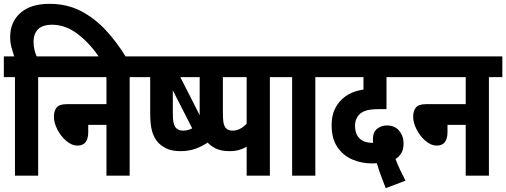

<svg xmlns="http://www.w3.org/2000/svg" viewBox="-20 -916 2639 1001"><path d="M58 -514H0V-622H54Q47 -643 40 -668Q33 -693 33 -723Q33 -801 86.5 -848.5Q140 -896 238 -896Q329 -896 401.5 -858.5Q474 -821 533 -757Q592 -693 639 -615H499Q447 -692 384 -739.5Q321 -787 252 -787Q202 -787 178.5 -763.5Q155 -740 155 -700Q155 -676 159.5 -657Q164 -638 171 -622H249V-514H179V0H58Z M237 -622H726V-514H656V0H535V-265H440V-227Q440 -157 384 -157Q354 -157 325.5 -181.5Q297 -206 279 -241Q261 -276 261 -308Q261 -337 275 -355Q289 -373 329 -373H535V-514H237Z M1029 -300 1071 -178Q1036 -154 1000.5 -141Q965 -128 921 -128Q875 -128 846 -142.5Q817 -157 799 -179Q781 -202 772 -235Q763 -268 763 -330V-514H714V-622H1032V-514H920ZM935 -235Q961 -235 982 -247L881 -445V-332Q881 -297 884 -280.5Q887 -264 894 -253Q900 -245 909.5 -240Q919 -235 935 -235Z M1387 -514V0H1266V-151Q1247 -140 1225.5 -134Q1204 -128 1177 -128Q1132 -128 1103.5 -142.5Q1075 -157 1057 -179Q1039 -202 1030 -235Q1021 -268 1021 -330V-514H972V-622H1457V-514ZM1266 -514H1142V-330Q1142 -294 1145 -277.5Q1148 -261 1156 -250Q1168 -235 1192 -235Q1213 -235 1231.5 -244.5Q1250 -254 1266 -271Z M1624 -514V0H1503V-514H1445V-622H1694V-514Z M1991 65Q1977 30 1965 -3Q1953 -36 1945 -65Q1932 -64 1920 -64Q1865 -64 1817 -84.5Q1769 -105 1739 -149Q1709 -193 1709 -263Q1709 -310 1723.5 -342.5Q1738 -375 1762 -398Q1784 -419 1812.5 -431.5Q1841 -444 1875 -449V-514H1682V-622H2122V-514H1995V-347H1957Q1917 -347 1893.5 -341Q1870 -335 1854 -320Q1844 -310 1837.5 -295Q1831 -280 1831 -260Q1831 -217 1855 -194Q1879 -171 1925 -171Q1924 -180 1924 -188Q1924 -226 1945.5 -244Q1967 -262 1997 -262Q2038 -262 2061 -234.5Q2084 -207 2084 -168Q2084 -136 2072 -117Q2060 -98 2042 -87Q2052 -60 2066 -30.5Q2080 -1 2094 26Z M2110 -622H2599V-514H2529V0H2408V-265H2313V-227Q2313 -157 2257 -157Q2227 -157 2198.5 -181.5Q2170 -206 2152 -241Q2134 -276 2134 -308Q2134 -337 2148 -355Q2162 -373 2202 -373H2408V-514H2110Z"/></svg>

Font: Noto Sans Devanagari UI ExtraCondensed
Style: Bold
Weight: 700
Width: 2
Designer: Jelle Bosma - Monotype Design Team
Foundry: Monotype Imaging Inc.
Version: Version 2.004